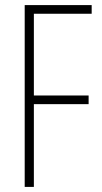

<svg xmlns="http://www.w3.org/2000/svg" viewBox="-20 -734 399 754"><path d="M113 0V-325H328V-359H113V-680H340V-714H77V0Z"/></svg>

Font: Noto Sans Bengali ExtraCondensed ExtraLight
Style: Regular
Weight: 200
Width: 2
Designer: Joana Ranito - Universal Thirst; Jelle Bosma - Monotype Design Team
Foundry: Universal Thirst ehf.
Version: Version 3.000